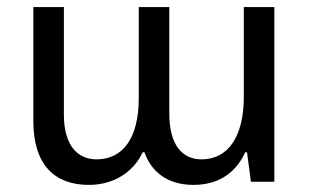

<svg xmlns="http://www.w3.org/2000/svg" viewBox="-20 -512 872 541"><path d="M230 9C303 9 357 -29 382 -83H387C407 -26 454 9 525 9C606 9 649 -35 671 -83H676L687 0H753V-492H667V-239C667 -126 622 -63 548 -63C495 -63 457 -101 457 -193V-492H371V-236C371 -121 325 -63 252 -63C198 -63 160 -103 160 -189V-492H74V-170C74 -49 133 9 230 9Z"/></svg>

Font: Noto Sans Armenian SemiCondensed
Style: Regular
Weight: 400
Width: 4
Designer: Monotype Design Team
Foundry: Monotype Imaging Inc.
Version: Version 2.008